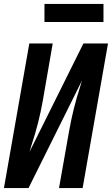

<svg xmlns="http://www.w3.org/2000/svg" viewBox="-34 -956 569 976"><path d="M-14 0 115 -735H234L183 -441Q163 -329 127 -221Q121 -202 116 -184L390 -735H477H515L386 0H266L318 -294Q338 -406 373 -514Q378 -531 383 -547L111 0H24ZM192 -844V-936H492V-844Z"/></svg>

Font: Iosevka SS08
Style: Bold Italic
Weight: 700
Italic angle: -10°
Monospace: yes
Designer: Belleve Invis
Foundry: Belleve Invis
Version: 2.1.0; ttfautohint (v1.8.2)